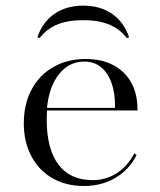

<svg xmlns="http://www.w3.org/2000/svg" viewBox="-20 -630 552 662"><path d="M269.4 11.3Q207.3 11.3 160.5 -15.7Q113.7 -42.7 87.9 -91.9Q62.1 -141.1 62.1 -204.8Q62.1 -271 88.7 -321Q115.3 -371 163.7 -398.8Q212.1 -426.6 275 -426.6Q331.5 -426.6 371.8 -404.8Q412.1 -383.1 433.5 -343.5Q454.8 -304 454 -249.2H108.1L107.3 -258.1H376.6Q377.4 -308.1 364.5 -344Q351.6 -379.8 327.8 -398.8Q304 -417.7 270.2 -417.7Q217.7 -417.7 183.1 -373.8Q148.4 -329.8 141.9 -255.6L142.7 -254.8Q141.9 -246.8 141.5 -237.9Q141.1 -229 141.1 -217.7Q141.1 -116.1 181.5 -62.5Q221.8 -8.9 300 -8.9Q343.5 -8.9 380.6 -31.5Q417.7 -54 443.5 -101.6L450.8 -95.2Q425.8 -45.2 378.2 -16.9Q330.6 11.3 269.4 11.3ZM266.9 -610.5Q325.8 -610.5 366.5 -582.3Q407.3 -554 425 -501.6L417.7 -498.4Q392.7 -530.6 356 -545.6Q319.4 -560.5 266.9 -560.5Q214.5 -560.5 177.8 -545.6Q141.1 -530.6 116.1 -498.4L108.9 -501.6Q126.6 -554 167.7 -582.3Q208.9 -610.5 266.9 -610.5Z"/></svg>

Font: Playfair 144pt SemiExpanded Light
Style: Regular
Weight: 300
Width: 6
Designer: Claus Eggers Sørensen
Foundry: Claus Eggers Sørensen
Version: Version 2.203